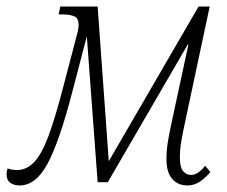

<svg xmlns="http://www.w3.org/2000/svg" viewBox="-59 -556 694 586"><path d="M1 10Q-17 10 -28 1.5Q-39 -7 -39 -24Q-39 -31 -36 -42Q-21 -37 -8 -37Q23 -37 46 -62Q69 -87 89 -141Q109 -195 132 -283L174 -443Q177 -454 179 -463Q181 -472 181 -480Q181 -501 167 -506.5Q153 -512 133 -512H120L125 -536H239L273 -64L547 -536H581L506 -184Q499 -152 494.5 -126Q490 -100 490 -75Q490 -45 500 -33.5Q510 -22 524 -22Q545 -22 567 -50L583 -31Q568 -13 551 -1.5Q534 10 513 10Q484 10 466.5 -10Q449 -30 449 -71Q449 -95 453 -121Q457 -147 465 -183L516 -420H514L270 0H239L206 -445L162 -277Q123 -126 87 -58Q51 10 1 10Z"/></svg>

Font: Noto Serif ExtraCondensed ExtraLight
Style: Italic
Weight: 200
Width: 2
Italic angle: -12°
Designer: Monotype Design Team
Foundry: Monotype Imaging Inc.
Version: Version 2.014; ttfautohint (v1.8.4.7-5d5b)